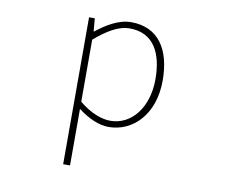

<svg xmlns="http://www.w3.org/2000/svg" viewBox="-84 -644 1167 991"><g transform="rotate(10 500.0 -148.5)"><path d="M307 243H343V46V-53C399 -11 454 13 504 13C630 13 738 -92 738 -271C738 -434 669 -540 526 -540C460 -540 397 -500 345 -459H343L337 -527H307ZM507 -20C465 -20 405 -39 343 -91V-416C410 -474 469 -507 523 -507C652 -507 700 -405 700 -271C700 -124 619 -20 507 -20Z"/></g></svg>

Font: Harano Aji Gothic ExtraLight
Style: Regular
Weight: 250
Foundry: Masamichi Hosoda
Version: HaranoAjiGothic-ExtraLight version 20230610;ttx 4.39.4